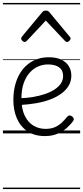

<svg xmlns="http://www.w3.org/2000/svg" viewBox="-20 -909 566 1308"><path d="M287 18Q215 18 167 -14.5Q119 -47 95 -102.5Q71 -158 71 -228Q71 -293 88 -346.5Q105 -400 136.5 -438.5Q168 -477 212.5 -498Q257 -519 312 -519Q365 -519 399 -502Q433 -485 449.5 -457Q466 -429 466 -394Q466 -356 448 -325.5Q430 -295 398 -271.5Q366 -248 322.5 -231.5Q279 -215 227 -206Q175 -197 120 -194L119 -240Q161 -241 203 -248Q245 -255 282 -267Q319 -279 348 -297Q377 -315 393.5 -338.5Q410 -362 410 -391Q410 -430 383 -450Q356 -470 307 -470Q272 -470 239.5 -456Q207 -442 181.5 -413Q156 -384 141 -341Q126 -298 126 -238Q126 -167 148.5 -121Q171 -75 208 -53Q245 -31 290 -31Q330 -31 357 -44Q384 -57 403.5 -76Q423 -95 439 -115Q447 -123 455 -122.5Q463 -122 471 -116Q479 -110 482 -102Q485 -94 479 -86Q461 -60 433.5 -36Q406 -12 369.5 3Q333 18 287 18ZM148 -623Q140 -623 132 -631Q124 -639 124 -647Q124 -649 125.5 -652Q127 -655 129 -659L267 -825Q272 -831 277.5 -834Q283 -837 292 -837Q301 -837 307 -834Q313 -831 317 -825L455 -659Q459 -655 460 -652Q461 -649 461 -647Q461 -639 453 -631Q445 -623 437 -623Q432 -623 428.5 -625.5Q425 -628 421 -632L292 -769L164 -632Q160 -628 156 -625.5Q152 -623 148 -623ZM0 369H526V379H0ZM0 -20H526V0H0ZM0 -505H526V-500H0ZM0 -889H526V-879H0Z"/></svg>

Font: Playwrite HR Lijeva Guides
Style: Regular
Weight: 400
Designer: Veronika Burian, José Scaglione
Foundry: TypeTogether
Version: Version 1.003